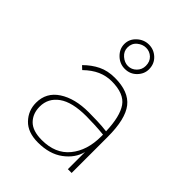

<svg xmlns="http://www.w3.org/2000/svg" viewBox="-200 -786 900 900"><g transform="rotate(45 250.0 -335.5)"><path d="M211 11Q144 11 108.5 -26Q73 -63 73 -115Q73 -183 130.5 -220.5Q188 -258 279 -258Q302 -258 336 -257Q370 -256 400 -252Q397 -348 366 -392.5Q335 -437 253 -437Q217 -437 184 -422.5Q151 -408 118 -376L101 -392Q133 -424 169 -441.5Q205 -459 252 -459Q344 -459 384 -408Q424 -357 424 -239V0H399V-114Q386 -62 337 -25.5Q288 11 211 11ZM98 -114Q98 -68 126.5 -39Q155 -10 216 -10Q306 -10 353.5 -68Q401 -126 401 -219Q401 -225 401 -231Q374 -234 340.5 -235.5Q307 -237 285 -237Q191 -237 144.5 -203.5Q98 -170 98 -114ZM255 -521Q221 -521 196 -545.5Q171 -570 171 -602Q171 -635 196.5 -658.5Q222 -682 255 -682Q288 -682 312.5 -659Q337 -636 337 -600Q337 -569 313.5 -545Q290 -521 255 -521ZM256 -541Q280 -541 297.5 -558.5Q315 -576 315 -601Q315 -629 297.5 -645.5Q280 -662 256 -662Q233 -662 213 -645.5Q193 -629 193 -601Q193 -576 213 -558.5Q233 -541 256 -541Z"/></g></svg>

Font: Inconsolata ExtraLight
Style: Regular
Weight: 200
Monospace: yes
Designer: Raph Levien, Cyreal, Brenton Simpson
Foundry: Raph Levien, Cyreal, Google
Version: Version 3.001; ttfautohint (v1.8.2.53-6de2)